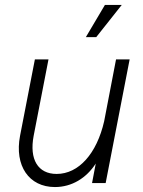

<svg xmlns="http://www.w3.org/2000/svg" viewBox="-20 -740 579 776"><path d="M202 16C270 16 329 -20 367 -79L352 0H407L504 -500H449L401 -250C371 -119 298 -37 209 -37C133 -37 98 -96 116 -191L176 -500H121L61 -191C38 -70 97 16 202 16ZM327 -590H369L472 -720H404Z"/></svg>

Font: Uncut Sans Light Italic
Style: Regular
Weight: 300
Italic angle: -11°
Designer: Kasper Nordkvist
Foundry: UNCUT.wtf
Version: Version 1.304;Glyphs 3.2 (3246)